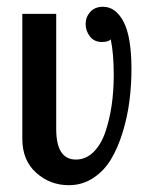

<svg xmlns="http://www.w3.org/2000/svg" viewBox="-20 -541 439 567"><path d="M368.2 -336.9Q368.2 -289.6 362.3 -243.2Q356.4 -196.8 342.5 -151.1Q328.6 -105.5 308.1 -71Q287.6 -36.6 255.4 -15.4Q223.1 5.9 183.1 5.9Q127.9 5.9 86.9 -30.8Q45.9 -67.4 45.9 -130.9V-500H146V-160.2Q146 -69.8 204.1 -69.8Q233.4 -69.8 255.9 -91.8Q278.3 -113.8 291 -150.9Q303.7 -188 309.8 -230.5Q315.9 -272.9 315.9 -319.8Q315.9 -381.8 307.1 -424.8Q300.3 -417 280.8 -417Q258.3 -417 245.6 -433.3Q232.9 -449.7 232.9 -470.2Q232.9 -490.7 246.6 -505.9Q260.3 -521 284.2 -521Q321.8 -521 345 -476.6Q368.2 -432.1 368.2 -336.9Z"/></svg>

Font: Lobster Two
Style: Regular
Weight: 400
Designer: Pablo Impallari
Foundry: Pablo Impallari. www.impallari.com
Version: Version 1.006